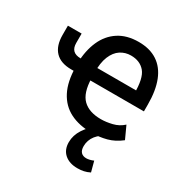

<svg xmlns="http://www.w3.org/2000/svg" viewBox="-164 -639 933 970"><g transform="rotate(30 302.5 -154.0)"><path d="M392 9Q319 9 266.5 -17.5Q214 -44 185.5 -99Q157 -154 156 -239L177 -217H143Q81 -217 49.5 -250Q18 -283 18 -346V-400H98V-346Q98 -317 112.5 -303Q127 -289 156 -289H179L155 -262Q157 -335 181.5 -390.5Q206 -446 253.5 -477Q301 -508 370 -508Q435 -508 479 -479Q523 -450 545 -394Q567 -338 567 -257V-217H236L254 -230Q256 -145 292.5 -109.5Q329 -74 398 -74Q428 -74 463 -82.5Q498 -91 524 -115L557 -43Q519 -13 477.5 -2Q436 9 392 9ZM370 -429Q337 -429 310 -411.5Q283 -394 267.5 -356.5Q252 -319 253 -258L236 -289H494L480 -269Q481 -360 452 -394.5Q423 -429 370 -429ZM419 200Q372 200 344 175.5Q316 151 316 107Q316 67 340 30Q364 -7 404 -34L439 0Q424 10 413 24Q402 38 396.5 54Q391 70 391 87Q391 111 402 122.5Q413 134 433 134Q441 134 452 131.5Q463 129 474 124L490 184Q472 193 455 196.5Q438 200 419 200Z"/></g></svg>

Font: Nunito Sans 7pt Condensed SemiBold
Style: Regular
Weight: 600
Width: 3
Designer: Vernon Adams
Foundry: Vernon Adams
Version: Version 3.101;gftools[0.9.27]